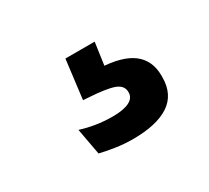

<svg xmlns="http://www.w3.org/2000/svg" viewBox="-59 -97 411 378"><g transform="rotate(-30 147.0 92.0)"><path d="M117 -10.5H183.5L172.5 67.5L131.5 40Q140 39.5 148.5 39.2Q157 39 165.5 39.5Q215.5 41.5 239.8 60Q264 78.5 264 113.5V116.5Q264 156 235.5 174.8Q207 193.5 153.5 193.5Q133 193.5 113.8 190.5Q94.5 187.5 80 184L69 124Q84.5 129 102.8 132Q121 135 141 135Q165.5 135 178.5 128.5Q191.5 122 191.5 109.5V108.5Q191.5 93.5 174.5 87.2Q157.5 81 115 78.5Q110 78 108 78Q106 78 106 78Z"/></g></svg>

Font: Anek Devanagari Medium Medium
Style: Regular
Weight: 500
Version: Version 1.003